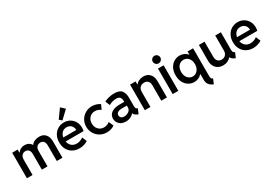

<svg xmlns="http://www.w3.org/2000/svg" viewBox="51 -1985 4826 3391"><g transform="rotate(-30 2464.0 -289.5)"><path d="M59.6 -520.5H170.9V-457H173.3Q197.8 -491.7 233.6 -510Q269.5 -528.3 312.5 -528.3Q358.9 -528.3 393.6 -509.3Q428.2 -490.2 447.8 -455.1H450.2Q476.6 -491.2 518.6 -509.8Q560.5 -528.3 610.4 -528.3Q669.9 -528.3 709 -501.7Q748 -475.1 766.1 -431.6Q784.2 -388.2 784.2 -336.9V0H668.9V-318.4Q668.9 -371.6 644.8 -400.1Q620.6 -428.7 578.1 -428.7Q550.8 -428.7 528.3 -416.3Q505.9 -403.8 492.7 -378.9Q479.5 -354 479.5 -318.4V0H364.3V-318.4Q364.3 -371.6 339.8 -400.1Q315.4 -428.7 272.5 -428.7Q245.1 -428.7 222.9 -415.8Q200.7 -402.8 187.7 -377.4Q174.8 -352.1 174.8 -315.4V0H59.6Z M868.7 -260.7Q868.7 -340.3 901.6 -401.1Q934.6 -461.9 991 -495.1Q1047.4 -528.3 1115.7 -528.3Q1181.2 -528.3 1234.4 -498Q1287.6 -467.8 1318.8 -412.8Q1350.1 -357.9 1350.1 -287.1Q1349.6 -255.9 1342.3 -220.7H976.6Q987.3 -160.6 1028.1 -125.2Q1068.8 -89.8 1130.4 -89.8Q1169.4 -89.8 1204.8 -103.3Q1240.2 -116.7 1264.2 -136.7L1304.2 -42Q1272 -19.5 1227.1 -5.9Q1182.1 7.8 1132.3 7.8Q1054.2 7.8 994.4 -25.9Q934.6 -59.6 901.6 -120.6Q868.7 -181.6 868.7 -260.7ZM1241.7 -302.7Q1241.7 -339.4 1225.8 -368.4Q1210 -397.5 1181.4 -414.1Q1152.8 -430.7 1115.7 -430.7Q1060.5 -431.2 1023.4 -396.5Q986.3 -361.8 976.6 -302.7ZM1063 -614.3 1190.9 -793 1271 -719.7 1113.8 -570.3Z M1420.9 -262.7Q1420.9 -337.9 1456.8 -398.9Q1492.7 -460 1553.7 -494.6Q1614.7 -529.3 1686.5 -529.3Q1730.5 -529.3 1772.9 -516.1Q1815.4 -502.9 1848.6 -479.5L1805.7 -384.8Q1784.7 -403.8 1752.9 -415.3Q1721.2 -426.8 1689.5 -426.8Q1645.5 -426.8 1609.9 -405.5Q1574.2 -384.3 1554.2 -346.7Q1534.2 -309.1 1534.2 -261.7Q1534.2 -215.3 1554.2 -177.7Q1574.2 -140.1 1609.6 -118.4Q1645 -96.7 1689.5 -96.7Q1724.6 -96.7 1756.8 -108.6Q1789.1 -120.6 1807.6 -138.7L1849.6 -42Q1820.3 -20.5 1778.6 -7.3Q1736.8 5.9 1690.4 5.9Q1616.2 5.9 1554.4 -29.5Q1492.7 -64.9 1456.8 -126.5Q1420.9 -188 1420.9 -262.7Z M1901.9 -150.4Q1901.9 -198.7 1928.5 -234.9Q1955.1 -271 2007.1 -290.3Q2059.1 -309.6 2132.3 -309.6H2222.2V-334Q2222.7 -373.5 2201.4 -401.6Q2180.2 -429.7 2123.5 -429.7Q2087.4 -429.7 2045.2 -417.5Q2002.9 -405.3 1975.1 -386.7L1936 -479.5Q1971.7 -500.5 2027.1 -514.4Q2082.5 -528.3 2139.2 -528.3Q2253.4 -528.3 2293 -472.9Q2332.5 -417.5 2332.5 -335.9V-166Q2332.5 -134.3 2339.4 -118.2Q2346.2 -102.1 2363.8 -95.7L2374.5 -91.8L2332.5 7.8L2317.9 2Q2286.6 -10.3 2267.6 -28.1Q2248.5 -45.9 2242.2 -66.4H2241.2Q2218.8 -34.2 2174.3 -13.2Q2129.9 7.8 2076.7 7.8Q2026.4 7.8 1986.6 -12.2Q1946.8 -32.2 1924.3 -68.4Q1901.9 -104.5 1901.9 -150.4ZM2098.1 -84Q2125.5 -84 2156 -95.7Q2186.5 -107.4 2207.8 -131.3Q2229 -155.3 2229 -189.5V-229.5H2135.3Q2076.7 -229.5 2044.9 -210.4Q2013.2 -191.4 2013.2 -154.3Q2013.2 -121.6 2036.9 -102.8Q2060.5 -84 2098.1 -84Z M2463.9 -521.5H2577.1V-455.1H2579.6Q2604 -490.7 2645.8 -509.8Q2687.5 -528.8 2737.3 -529.3Q2794.9 -529.3 2835 -502.9Q2875 -476.6 2895 -433.1Q2915 -389.6 2915 -337.9V0H2799.8V-312.5Q2799.8 -369.1 2772 -398.9Q2744.1 -428.7 2694.3 -428.7Q2661.6 -428.7 2635.5 -415Q2609.4 -401.4 2594.2 -375.2Q2579.1 -349.1 2579.1 -312.5V0H2463.9Z M3032.7 -520.5H3147.9V0H3032.7ZM3013.2 -670.9Q3013.2 -692.4 3023.4 -710Q3033.7 -727.5 3051.3 -737.8Q3068.8 -748 3090.3 -748Q3111.3 -748 3128.9 -737.8Q3146.5 -727.5 3157 -710Q3167.5 -692.4 3167.5 -670.9Q3167.5 -649.9 3157 -632.3Q3146.5 -614.7 3128.9 -604.2Q3111.3 -593.8 3090.3 -593.8Q3068.8 -593.8 3051.3 -604.2Q3033.7 -614.7 3023.4 -632.3Q3013.2 -649.9 3013.2 -670.9Z M3632.8 58.6V-61.5H3629.4Q3598.6 -28.3 3558.8 -10.3Q3519 7.8 3473.6 7.8Q3412.6 7.8 3359.1 -24.2Q3305.7 -56.2 3273.7 -117.2Q3241.7 -178.2 3242.2 -260.7Q3241.7 -343.3 3273.7 -404.1Q3305.7 -464.8 3359.1 -497.1Q3412.6 -529.3 3474.6 -529.3Q3522 -529.3 3562.7 -511Q3603.5 -492.7 3633.3 -459H3636.7V-520.5H3749V36.1Q3748.5 63 3751.7 77.6Q3754.9 92.3 3763.2 100.8Q3771.5 109.4 3789.1 116.2L3748 213.9Q3689 189.9 3660.9 152.6Q3632.8 115.2 3632.8 58.6ZM3638.7 -261.7Q3638.7 -313 3620.1 -351.1Q3601.6 -389.2 3569.8 -409.7Q3538.1 -430.2 3499 -429.7Q3457.5 -429.7 3425 -408.9Q3392.6 -388.2 3374.5 -349.9Q3356.4 -311.5 3356.4 -261.7Q3356.4 -212.9 3374.5 -174.3Q3392.6 -135.7 3424.8 -113.8Q3457 -91.8 3498 -91.8Q3538.1 -91.8 3570.1 -113.8Q3602.1 -135.7 3620.4 -174.3Q3638.7 -212.9 3638.7 -261.7Z M3867.2 -197.3V-520.5H3982.4V-208Q3982.4 -171.4 3996.6 -145.5Q4010.7 -119.6 4034.4 -106.7Q4058.1 -93.8 4087.9 -93.8Q4120.6 -93.8 4146.2 -108.6Q4171.9 -123.5 4186 -149.7Q4200.2 -175.8 4200.2 -208V-520.5H4315.4V-163.1Q4315.9 -130.9 4324.2 -116.2Q4332.5 -101.6 4357.4 -91.8L4315.4 7.8Q4279.3 -4.9 4256.3 -23.2Q4233.4 -41.5 4225.1 -64.5H4223.6Q4194.3 -30.8 4153.6 -11.5Q4112.8 7.8 4061.5 7.8Q4005.4 7.8 3961.4 -16.4Q3917.5 -40.5 3892.3 -86.7Q3867.2 -132.8 3867.2 -197.3Z M4411.6 -260.7Q4411.6 -340.3 4444.6 -401.1Q4477.5 -461.9 4533.9 -495.1Q4590.3 -528.3 4658.7 -528.3Q4724.1 -528.3 4777.3 -498Q4830.6 -467.8 4861.8 -412.8Q4893.1 -357.9 4893.1 -287.1Q4892.6 -255.9 4885.3 -220.7H4519.5Q4530.3 -160.6 4571 -125.2Q4611.8 -89.8 4673.3 -89.8Q4712.4 -89.8 4747.8 -103.3Q4783.2 -116.7 4807.1 -136.7L4847.2 -42Q4814.9 -19.5 4770 -5.9Q4725.1 7.8 4675.3 7.8Q4597.2 7.8 4537.4 -25.9Q4477.5 -59.6 4444.6 -120.6Q4411.6 -181.6 4411.6 -260.7ZM4784.7 -302.7Q4784.7 -339.4 4768.8 -368.4Q4752.9 -397.5 4724.4 -414.1Q4695.8 -430.7 4658.7 -430.7Q4603.5 -431.2 4566.4 -396.5Q4529.3 -361.8 4519.5 -302.7Z"/></g></svg>

Font: Reddit Sans Fudge SemiBold
Style: Regular
Weight: 600
Designer: Stephen Hutchings
Foundry: Reddit
Version: Version 1.011